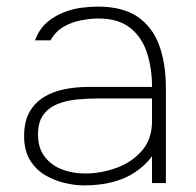

<svg xmlns="http://www.w3.org/2000/svg" viewBox="-20 -554 592 581"><path d="M234 7Q208 7 177 0Q146 -7 117.5 -23.5Q89 -40 71 -69Q53 -98 53 -142Q53 -186 69 -214.5Q85 -243 112.5 -260Q140 -277 175 -284Q210 -291 248 -291H440Q440 -348 424.5 -395Q409 -442 373.5 -470Q338 -498 278 -498Q253 -498 225 -492.5Q197 -487 172.5 -473Q148 -459 133 -432H86Q99 -467 123 -487Q147 -507 175 -517.5Q203 -528 230 -531Q257 -534 276 -534Q351 -534 396 -503.5Q441 -473 461.5 -417.5Q482 -362 482 -287V0H440V-81Q419 -53 389 -33Q359 -13 320.5 -3Q282 7 234 7ZM237 -29Q286 -29 332.5 -46Q379 -63 409.5 -98Q440 -133 440 -187V-256H273Q244 -256 213 -253Q182 -250 155 -239.5Q128 -229 111.5 -207Q95 -185 95 -147Q95 -106 115.5 -79.5Q136 -53 168.5 -41Q201 -29 237 -29Z"/></svg>

Font: Onest Thin
Style: Regular
Weight: 250
Designer: Dmitri Voloshin, Andrey Kudryavtsev
Foundry: Dmitri Voloshin, Andrey Kudryavtsev
Version: Version 1.000;gftools[0.9.33]